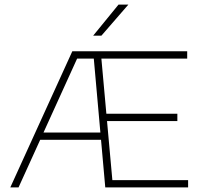

<svg xmlns="http://www.w3.org/2000/svg" viewBox="-20 -819 896 839"><path d="M25 0 296 -595H401V-563H317L61 0ZM148 -208 158 -240H440V-208ZM440 0 387 -595H798V-563H423L471 -32H802V0ZM437 -290V-322H755V-290ZM387 -663 498 -799H541L423 -663Z"/></svg>

Font: Encode Sans SC Expanded Thin
Style: Regular
Weight: 250
Width: 7
Designer: Multiple Designers
Foundry: Impallari Type
Version: Version 3.002